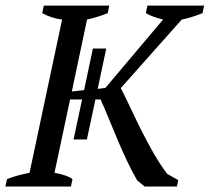

<svg xmlns="http://www.w3.org/2000/svg" viewBox="-33 -683 768 703"><path d="M506.8 -662.6H714.4L708.5 -634.8Q665.5 -617.7 632.3 -611.3L409.2 -360.4Q425.3 -329.6 443.4 -290.8Q461.4 -252 482.4 -210Q503.4 -168 527.3 -125.7Q551.3 -83.5 579.1 -46.4L619.6 -23.4L614.7 0H496.6L469.2 -22.5Q449.2 -57.6 432.1 -93.8Q415 -129.9 399.2 -167.2Q383.3 -204.6 367.9 -242.4Q352.5 -280.3 335.4 -318.8H316.4L285.2 -172.4H236.3L267.6 -318.8H223.6L166.5 -50.3Q188 -46.4 204.3 -41Q220.7 -35.6 232.4 -27.3L226.6 0H-13.2L-7.3 -27.3Q14.2 -35.6 34.2 -41Q54.2 -46.4 75.2 -50.3L194.3 -611.3Q154.3 -616.7 121.6 -634.8L127.4 -662.6H367.2L361.3 -634.8Q345.7 -628.4 326.4 -622.3Q307.1 -616.2 285.6 -611.3L230 -348.1L274.9 -353L307.1 -505.4H356L324.7 -357.4L353 -361.3L564 -611.3Q545.9 -616.2 530 -621.6Q514.2 -627 501 -634.8Z"/></svg>

Font: PT Astra Serif
Style: Italic
Weight: 400
Italic angle: -16°
Designer: A.Korolkova, I. Chaeva
Foundry: ParaType Ltd
Version: Version 1.001